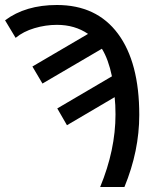

<svg xmlns="http://www.w3.org/2000/svg" viewBox="-30 -745 643 765"><path d="M196.8 -725.1Q355 -725.1 439.9 -610.8Q524.9 -496.6 524.9 -287.1Q524.9 -143.6 465.8 0H369.1Q430.2 -147.9 430.2 -289.1Q430.2 -329.1 426.8 -357.9L236.8 -246.1L198.2 -313L416 -440.9Q401.9 -508.8 376 -550.8L139.2 -412.1L99.1 -480L320.8 -609.9Q268.1 -646 196.8 -646Q151.9 -646 107.4 -632.8Q63 -619.6 32.2 -594.2L-9.8 -664.1Q71.8 -725.1 196.8 -725.1Z"/></svg>

Font: NotoSans
Style: Regular
Weight: 400
Designer: Monotype Design team
Foundry: Monotype Imaging Inc.
Version: Version 1.04